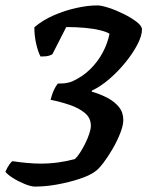

<svg xmlns="http://www.w3.org/2000/svg" viewBox="-63 -585 554 710"><path d="M66 105Q52 105 28.5 95.5Q5 86 -15.5 73Q-36 60 -43 50Q-36 34 -28.5 23.5Q-21 13 -17 11Q9 15 36.5 17.5Q64 20 88 20Q121 20 153.5 15.5Q186 11 214 3Q222 -4 232 -19Q242 -34 251.5 -53Q261 -72 267 -90Q273 -108 273 -120Q273 -149 250.5 -167.5Q228 -186 193.5 -197.5Q159 -209 124 -216Q126 -223 129.5 -234.5Q133 -246 139 -257.5Q145 -269 151 -276Q159 -276 168.5 -276.5Q178 -277 187.5 -279Q197 -281 204 -284Q242 -301 270.5 -329Q299 -357 317 -391Q335 -425 342 -460Q332 -467 308 -473Q284 -479 251.5 -482Q219 -485 182 -485L131 -385Q128 -382 118 -379Q108 -376 87 -376Q78 -392 71 -422Q64 -452 64 -484Q94 -510 135 -528Q176 -546 219 -555.5Q262 -565 297 -565Q312 -565 339.5 -556Q367 -547 395 -533Q423 -519 442.5 -504Q462 -489 462 -476Q462 -453 445.5 -421Q429 -389 401.5 -355Q374 -321 341.5 -293Q309 -265 277 -250L276 -246Q308 -237 334.5 -223Q361 -209 377 -189Q393 -169 393 -141Q393 -122 382 -93.5Q371 -65 354 -35.5Q337 -6 319.5 17Q302 40 289 49Q269 64 231 76.5Q193 89 149.5 97Q106 105 66 105Z"/></svg>

Font: Texturina 12pt
Style: Bold Italic
Weight: 700
Italic angle: -11°
Designer: Guillermo Torres Carreño
Foundry: Omnibus-Type
Version: Version 1.002